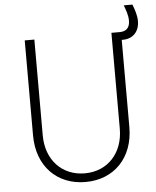

<svg xmlns="http://www.w3.org/2000/svg" viewBox="-59 -931 809 993"><g transform="rotate(-5 345.0 -434.5)"><path d="M345 12C494 12 595 -93 595 -251V-704H602C652 -704 687 -738 687 -794C687 -823 677 -852 666 -881H621C631 -854 641 -828 641 -800C641 -761 620 -745 588 -745H545V-247C545 -121 464 -33 345 -33C226 -33 145 -121 145 -247V-745H95V-251C95 -93 196 12 345 12Z"/></g></svg>

Font: Mluvka ExtraLight
Style: Regular
Weight: 200
Designer: Modified by Jiří Krblich, Original typeface by Gumpita Rahayu
Foundry: Gumpita Rahayu & Jiří Krblich
Version: Version 2.000;Glyphs 3.1.1 (3134)